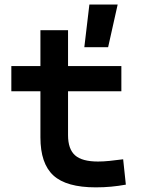

<svg xmlns="http://www.w3.org/2000/svg" viewBox="-20 -805 626 835"><path d="M396.5 9.8Q268.6 9.8 212.2 -42Q155.8 -93.8 155.8 -207.5V-408.2H29.3V-517.6H155.8V-673.8H275.9V-517.6H507.8V-408.2H275.9V-217.3Q275.9 -156.7 306.4 -129.6Q336.9 -102.5 406.2 -102.5Q429.2 -102.5 455.6 -105.2Q481.9 -107.9 515.6 -112.3L527.3 -2Q494.6 3.9 463.4 6.8Q432.1 9.8 396.5 9.8ZM346.7 -599.6 368.7 -785.2H491.7L450.2 -599.6Z"/></svg>

Font: Cascadia Mono NF SemiBold
Style: Regular
Weight: 600
Monospace: yes
Designer: Aaron Bell
Foundry: Saja Typeworks
Version: Version 2404.023; ttfautohint (v1.8.4)